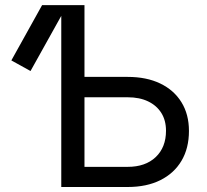

<svg xmlns="http://www.w3.org/2000/svg" viewBox="-20 -748 827 768"><path d="M102.1 -463.9 25.4 -506.3 148.4 -727.5H249ZM293 -440.4H490.7Q565.9 -440.4 620.8 -414.1Q675.8 -387.7 705.8 -339.1Q735.8 -290.5 735.8 -224.1Q735.8 -155.3 706.1 -105Q676.3 -54.7 621.3 -27.3Q566.4 0 490.7 0H225.1V-727.5H317.9V-80.6H490.7Q561.5 -80.6 602.8 -119.6Q644 -158.7 644 -225.1Q644 -266.6 625.2 -296.4Q606.4 -326.2 572.3 -342.5Q538.1 -358.9 490.7 -358.9H293Z"/></svg>

Font: Adwaita Sans
Style: Regular
Weight: 400
Designer: Rasmus Andersson
Foundry: rsms
Version: Version 4.001;git-9221beed3